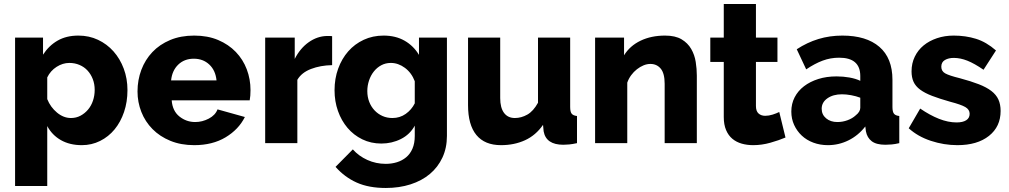

<svg xmlns="http://www.w3.org/2000/svg" viewBox="-20 -712 5019 955"><path d="M387 10Q327 10 283 -15Q239 -40 215 -85V213H55V-525H194V-440Q223 -485 266.5 -510Q310 -535 370 -535Q423 -535 467.5 -514Q512 -493 544.5 -456.5Q577 -420 595.5 -370.5Q614 -321 614 -264Q614 -205 597 -155Q580 -105 550 -68.5Q520 -32 478 -11Q436 10 387 10ZM333 -125Q359 -125 380.5 -136.5Q402 -148 418 -167Q434 -186 442.5 -211.5Q451 -237 451 -265Q451 -294 441.5 -318.5Q432 -343 415.5 -361Q399 -379 375.5 -389Q352 -399 325 -399Q292 -399 261.5 -379.5Q231 -360 215 -327V-219Q231 -179 263.5 -152Q296 -125 333 -125Z M946 10Q880 10 827.5 -11.5Q775 -33 738.5 -70Q702 -107 683 -155.5Q664 -204 664 -257Q664 -314 683 -364.5Q702 -415 738 -453Q774 -491 826.5 -513Q879 -535 946 -535Q1013 -535 1065 -513Q1117 -491 1153 -453.5Q1189 -416 1207.5 -367Q1226 -318 1226 -264Q1226 -250 1225 -236.5Q1224 -223 1222 -213H834Q838 -160 872.5 -132.5Q907 -105 951 -105Q986 -105 1018.5 -122Q1051 -139 1062 -168L1198 -130Q1167 -68 1102 -29Q1037 10 946 10ZM1057 -312Q1052 -362 1021 -391Q990 -420 944 -420Q897 -420 866.5 -390.5Q836 -361 831 -312Z M1632 -388Q1574 -387 1527 -369Q1480 -351 1459 -315V0H1299V-525H1446V-419Q1473 -472 1515.5 -502Q1558 -532 1606 -533Q1617 -533 1622 -533Q1627 -533 1632 -532Z M1877 2Q1825 2 1782 -19Q1739 -40 1708.5 -76Q1678 -112 1661 -160Q1644 -208 1644 -263Q1644 -321 1662 -370.5Q1680 -420 1712 -456.5Q1744 -493 1789 -514Q1834 -535 1888 -535Q1948 -535 1992.5 -509.5Q2037 -484 2064 -439V-525H2203V-36Q2203 24 2180.5 72Q2158 120 2118 153.5Q2078 187 2022 205Q1966 223 1899 223Q1814 223 1754 196Q1694 169 1649 118L1735 31Q1764 64 1807 83.5Q1850 103 1899 103Q1928 103 1954 95Q1980 87 2000 70.5Q2020 54 2031.5 27.5Q2043 1 2043 -36V-87Q2019 -43 1974 -20.5Q1929 2 1877 2ZM1932 -125Q1969 -125 1998 -145.5Q2027 -166 2043 -198V-308Q2027 -350 1994 -374.5Q1961 -399 1924 -399Q1898 -399 1876.5 -387.5Q1855 -376 1839.5 -356.5Q1824 -337 1815.5 -311.5Q1807 -286 1807 -259Q1807 -230 1816.5 -205.5Q1826 -181 1843 -163Q1860 -145 1882.5 -135Q1905 -125 1932 -125Z M2472 10Q2391 10 2349.5 -40.5Q2308 -91 2308 -189V-525H2468V-224Q2468 -176 2487 -150.5Q2506 -125 2541 -125Q2573 -125 2603 -142Q2633 -159 2656 -201V-525H2816V-180Q2816 -156 2823.5 -146.5Q2831 -137 2850 -135V0Q2827 5 2811 6.5Q2795 8 2782 8Q2696 8 2684 -59L2681 -91Q2645 -39 2591.5 -14.5Q2538 10 2472 10Z M3446 0H3286V-295Q3286 -347 3266.5 -370.5Q3247 -394 3215 -394Q3198 -394 3181 -387Q3164 -380 3148 -367.5Q3132 -355 3119.5 -338Q3107 -321 3100 -301V0H2940V-525H3084V-437Q3113 -484 3166 -509.5Q3219 -535 3288 -535Q3339 -535 3370 -516.5Q3401 -498 3418 -468.5Q3435 -439 3440.5 -404Q3446 -369 3446 -336Z M3887 -28Q3854 -14 3811.5 -2Q3769 10 3726 10Q3696 10 3669.5 2.5Q3643 -5 3623 -21.5Q3603 -38 3591.5 -65Q3580 -92 3580 -130V-404H3513V-525H3580V-692H3740V-525H3847V-404H3740V-185Q3740 -159 3753 -147.5Q3766 -136 3786 -136Q3804 -136 3823 -142Q3842 -148 3856 -155Z M4098 10Q4059 10 4025.5 -2.5Q3992 -15 3968 -37.5Q3944 -60 3930 -90.5Q3916 -121 3916 -157Q3916 -196 3932.5 -228Q3949 -260 3979 -283Q4009 -306 4050 -319Q4091 -332 4141 -332Q4174 -332 4205 -326.5Q4236 -321 4259 -310V-334Q4259 -425 4154 -425Q4111 -425 4072 -410.5Q4033 -396 3990 -367L3943 -467Q3995 -501 4051 -518Q4107 -535 4170 -535Q4289 -535 4354 -479Q4419 -423 4419 -315V-180Q4419 -156 4426.5 -146.5Q4434 -137 4453 -135V0Q4432 5 4415 6.5Q4398 8 4384 8Q4339 8 4316 -9.5Q4293 -27 4287 -59L4284 -83Q4249 -38 4200.5 -14Q4152 10 4098 10ZM4145 -105Q4171 -105 4195.5 -114Q4220 -123 4236 -138Q4259 -156 4259 -176V-226Q4238 -234 4213.5 -238.5Q4189 -243 4168 -243Q4124 -243 4095.5 -223Q4067 -203 4067 -171Q4067 -142 4089 -123.5Q4111 -105 4145 -105Z M4742 10Q4675 10 4610 -11.5Q4545 -33 4500 -74L4557 -172Q4605 -139 4650.5 -121Q4696 -103 4738 -103Q4769 -103 4786 -114Q4803 -125 4803 -146Q4803 -167 4781.5 -179.5Q4760 -192 4706 -206Q4653 -221 4616.5 -235Q4580 -249 4557 -266Q4534 -283 4524 -305Q4514 -327 4514 -357Q4514 -397 4530 -430Q4546 -463 4574 -486Q4602 -509 4640.5 -522Q4679 -535 4724 -535Q4783 -535 4834.5 -519Q4886 -503 4934 -461L4872 -365Q4827 -396 4792 -410Q4757 -424 4724 -424Q4698 -424 4680 -413.5Q4662 -403 4662 -380Q4662 -358 4681.5 -347Q4701 -336 4754 -323Q4810 -308 4848.5 -293Q4887 -278 4911 -259.5Q4935 -241 4946 -217Q4957 -193 4957 -160Q4957 -82 4899 -36Q4841 10 4742 10Z"/></svg>

Font: Boldmen
Style: Bold
Weight: 700
Designer: Matt McInerney, Pablo Impallari, Rodrigo Fuenzalida
Foundry: LIVING CONCEPT
Version: Version 1.000